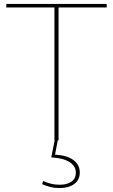

<svg xmlns="http://www.w3.org/2000/svg" viewBox="-20 -714 575 977"><path d="M257 0V-676H12V-694H523V-676H278V0H274L260 73Q320 76 353 100Q386 124 386 164Q386 201 358 222Q330 243 282 243Q239 243 194 223L200 207Q240 226 283 226Q322 226 344 210Q366 194 366 165Q366 131 333.5 110.5Q301 90 241 87L258 0Z"/></svg>

Font: Cantarell Thin
Style: Regular
Weight: 100
Designer: Dave Crossland, Nikolaus Waxweiler, Florian Fecher, Jacques Le Bailly, Eben Sorkin, Alexei Vanyashin, Alexios Zavras, Em
Version: Version 0.303